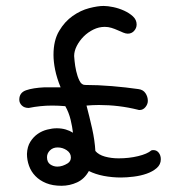

<svg xmlns="http://www.w3.org/2000/svg" viewBox="-20 -589 584 636"><path d="M204.1 -47.9Q214.8 -54.7 214.8 -67.4Q214.8 -82 201.2 -91.3Q187.5 -100.6 170.9 -100.6Q155.3 -100.6 145.5 -90.8Q135.7 -81.1 135.7 -68.4Q135.7 -51.8 146.5 -44.4Q157.2 -37.1 169.9 -37.1Q178.7 -37.1 187.5 -40Q196.3 -43 204.1 -47.9ZM274.4 -22.5Q259.8 3.9 235.4 15.1Q210.9 26.4 183.6 26.4Q154.3 26.4 132.8 17.6Q111.3 8.8 97.2 -5.9Q83 -20.5 76.2 -39.6Q69.3 -58.6 69.3 -79.1Q70.3 -103.5 80.6 -119.6Q90.8 -135.7 105 -145.5Q119.1 -155.3 136.2 -159.7Q153.3 -164.1 168 -164.1Q183.6 -164.1 197.3 -160.2Q210.9 -156.2 221.7 -149.4Q219.7 -168 213.9 -192.4Q208 -216.8 196.3 -237.3Q184.6 -238.3 174.3 -238.8Q164.1 -239.3 153.3 -239.3Q132.8 -239.3 113.8 -237.3Q94.7 -235.4 75.2 -231.4Q60.5 -231.4 52.2 -239.7Q43.9 -248 43.9 -258.8Q43.9 -282.2 66.4 -290Q88.9 -297.9 127.9 -299.8H180.7Q168 -331.1 162.6 -357.9Q157.2 -384.8 157.2 -407.2Q157.2 -455.1 175.8 -486.3Q194.3 -517.6 220.7 -536.1Q247.1 -554.7 275.4 -562Q303.7 -569.3 323.2 -569.3Q336.9 -569.3 355.5 -565.4Q374 -561.5 391.1 -553.7Q408.2 -545.9 420.4 -534.7Q432.6 -523.4 432.6 -507.8Q432.6 -496.1 424.3 -486.8Q416 -477.5 403.3 -477.5Q396.5 -477.5 388.2 -481Q379.9 -484.4 370.1 -488.8Q360.4 -493.2 349.6 -496.6Q338.9 -500 327.1 -500Q307.6 -500 289.6 -491.2Q271.5 -482.4 257.3 -468.3Q243.2 -454.1 234.4 -437Q225.6 -419.9 225.6 -403.3Q225.6 -401.4 227.1 -386.2Q228.5 -371.1 232.4 -353.5Q236.3 -335.9 243.2 -321.8Q250 -307.6 261.7 -307.6Q304.7 -307.6 351.1 -303.7Q397.5 -299.8 438.5 -293.9Q454.1 -292 461.9 -280.3Q469.7 -268.6 469.7 -254.9Q469.7 -244.1 461.9 -234.4Q454.1 -224.6 442.4 -224.6Q438.5 -224.6 436.5 -225.6Q405.3 -233.4 373 -237.3Q340.8 -241.2 307.6 -241.2Q296.9 -241.2 287.1 -240.7Q277.3 -240.2 266.6 -239.3Q276.4 -202.1 285.2 -163.1Q293.9 -124 295.9 -88.9Q306.6 -76.2 327.6 -70.3Q348.6 -64.5 373 -64.5Q407.2 -64.5 437.5 -71.8Q467.8 -79.1 481.4 -90.8Q484.4 -91.8 488.3 -91.8Q499 -91.8 505.9 -83Q512.7 -74.2 512.7 -61.5Q512.7 -43.9 499 -32.2Q485.4 -20.5 465.8 -13.7Q446.3 -6.8 422.9 -3.9Q399.4 -1 380.9 -1Q351.6 -1 323.7 -6.3Q295.9 -11.7 274.4 -22.5Z"/></svg>

Font: Hi Melody
Style: Regular
Weight: 400
Designer: YoonDesign Inc.
Foundry: YoonDesign Inc.
Version: Version 3.00